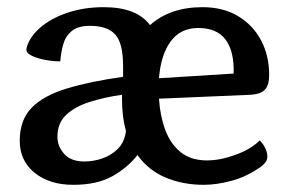

<svg xmlns="http://www.w3.org/2000/svg" viewBox="-20 -580 810 535"><path d="M35 -188Q35 -246 68.5 -280Q102 -314 166.5 -333.5Q231 -353 323 -366V-395Q323 -460 301 -484Q279 -508 231 -508Q198 -508 180.5 -494Q163 -480 156.5 -457.5Q150 -435 148 -409Q127 -409 104 -413.5Q81 -418 66 -426Q51 -434 54 -446Q62 -477 92 -503Q122 -529 168 -544.5Q214 -560 269 -560Q361 -560 398 -510Q454 -560 544 -560Q602 -560 643.5 -535Q685 -510 707.5 -467.5Q730 -425 730 -371Q730 -343 718.5 -330.5Q707 -318 680 -316L423 -305Q426 -257 440.5 -218Q455 -179 483.5 -156Q512 -133 557 -133Q593 -133 636 -148.5Q679 -164 704 -189Q725 -166 725 -143Q725 -128 705 -114Q666 -87 624.5 -76Q583 -65 548 -65Q490 -65 442 -85Q394 -105 363 -148Q337 -114 294 -89.5Q251 -65 184 -65Q118 -65 76.5 -98.5Q35 -132 35 -188ZM140 -199Q140 -172 159 -151Q178 -130 215 -130Q240 -130 265 -138.5Q290 -147 308.5 -165.5Q327 -184 331 -215Q320 -254 320 -302V-316Q271 -309 230 -296Q189 -283 164.5 -260Q140 -237 140 -199ZM423 -362 631 -375Q633 -436 609 -469Q585 -502 532 -502Q483 -502 455.5 -464.5Q428 -427 423 -362Z"/></svg>

Font: Gowun Batang
Style: Bold
Weight: 700
Designer: Yanghee Ryu
Foundry: Yanghee Ryu
Version: Version 2.000